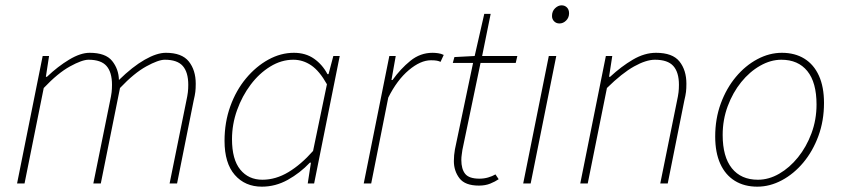

<svg xmlns="http://www.w3.org/2000/svg" viewBox="-20 -688 3156 720"><path d="M44 0 140 -478H164L152 -400H156Q197 -439 239.5 -464.5Q282 -490 316 -490Q376 -490 400.5 -459.5Q425 -429 426 -388Q477 -438 522.5 -464Q568 -490 602 -490Q662 -490 688 -457.5Q714 -425 714 -374Q714 -356 712.5 -343.5Q711 -331 706 -310L644 0H616L678 -306Q683 -329 684.5 -342Q686 -355 686 -370Q686 -417 665.5 -440.5Q645 -464 598 -464Q574 -464 528.5 -439Q483 -414 430 -358L358 0H330L392 -306Q397 -329 398.5 -342Q400 -355 400 -370Q400 -417 379.5 -440.5Q359 -464 312 -464Q288 -464 242.5 -439Q197 -414 144 -358L72 0Z M962 12Q899 12 860.5 -32Q822 -76 822 -160Q822 -229 843.5 -289Q865 -349 902.5 -394Q940 -439 986.5 -464.5Q1033 -490 1082 -490Q1126 -490 1157.5 -468Q1189 -446 1208 -410H1212L1230 -478H1254L1158 0H1134L1146 -78H1142Q1105 -39 1059 -13.5Q1013 12 962 12ZM964 -14Q1014 -14 1061.5 -42.5Q1109 -71 1154 -122L1206 -372Q1178 -422 1147 -443Q1116 -464 1080 -464Q1035 -464 993.5 -438.5Q952 -413 920 -370.5Q888 -328 869 -275Q850 -222 850 -166Q850 -90 881 -52Q912 -14 964 -14Z M1344 0 1440 -478H1464L1448 -388H1452Q1482 -430 1519 -460Q1556 -490 1602 -490Q1611 -490 1622.5 -488.5Q1634 -487 1644 -482L1632 -456Q1626 -459 1618 -460.5Q1610 -462 1596 -462Q1557 -462 1513 -425Q1469 -388 1436 -322L1372 0Z M1776 8Q1724 8 1703 -19.5Q1682 -47 1682 -84Q1682 -96 1683 -106Q1684 -116 1686 -128L1754 -452H1678L1684 -474L1760 -478L1796 -636H1820L1788 -478H1920L1914 -452H1782L1714 -126Q1713 -117 1711.5 -108Q1710 -99 1710 -88Q1710 -54 1724.5 -36Q1739 -18 1778 -18Q1795 -18 1810.5 -22.5Q1826 -27 1838 -34L1850 -16Q1837 -7 1818.5 0.5Q1800 8 1776 8Z M1942 0 2038 -478H2066L1970 0ZM2078 -600Q2066 -600 2058 -608Q2050 -616 2050 -628Q2050 -646 2061.5 -657Q2073 -668 2086 -668Q2098 -668 2106 -660Q2114 -652 2114 -638Q2114 -622 2103 -611Q2092 -600 2078 -600Z M2156 0 2252 -478H2276L2264 -400H2268Q2310 -439 2353.5 -464.5Q2397 -490 2440 -490Q2502 -490 2528 -457.5Q2554 -425 2554 -374Q2554 -356 2552.5 -343.5Q2551 -331 2546 -310L2484 0H2456L2518 -306Q2523 -329 2524.5 -342Q2526 -355 2526 -370Q2526 -417 2505 -440.5Q2484 -464 2436 -464Q2403 -464 2358 -439Q2313 -414 2256 -358L2184 0Z M2820 12Q2771 12 2735.5 -10Q2700 -32 2681 -74Q2662 -116 2662 -176Q2662 -243 2683 -300Q2704 -357 2739.5 -399.5Q2775 -442 2820 -466Q2865 -490 2912 -490Q2961 -490 2996.5 -468Q3032 -446 3051 -404Q3070 -362 3070 -302Q3070 -235 3049 -178Q3028 -121 2992.5 -78.5Q2957 -36 2912 -12Q2867 12 2820 12ZM2822 -14Q2863 -14 2902 -36.5Q2941 -59 2972.5 -98Q3004 -137 3023 -188Q3042 -239 3042 -296Q3042 -379 3007.5 -421.5Q2973 -464 2910 -464Q2870 -464 2830.5 -441.5Q2791 -419 2759.5 -380Q2728 -341 2709 -290Q2690 -239 2690 -182Q2690 -100 2724.5 -57Q2759 -14 2822 -14Z"/></svg>

Font: Source Sans 3 VF
Style: Italic
Weight: 200
Italic angle: -11°
Designer: Paul D. Hunt
Foundry: Adobe Systems Incorporated
Version: Version 3.042;hotconv 1.0.118;makeotfexe 2.5.65603